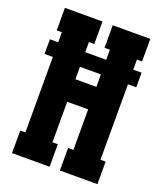

<svg xmlns="http://www.w3.org/2000/svg" viewBox="-136 -824 772 913"><g transform="rotate(20 250.0 -367.5)"><path d="M34 0V-114H60V-496H18V-570H60V-621H34V-735H224V-621H197V-570H303V-621H276V-735H466V-621H440V-570H482V-496H440V-114H466V0H276V-114H303V-319H197V-114H224V0ZM303 -433V-496H197V-433Z"/></g></svg>

Font: Iosevka Slab Heavy
Style: Regular
Weight: 900
Monospace: yes
Designer: Belleve Invis
Foundry: Belleve Invis
Version: Version 11.1.0; ttfautohint (v1.8.3)